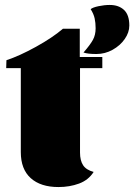

<svg xmlns="http://www.w3.org/2000/svg" viewBox="-20 -740 542 775"><path d="M5 0ZM5 -465 6 -497Q58 -514 125 -551Q192 -588 234 -624H302V-510H393V-465H303V-124Q303 -92 315.5 -73Q328 -54 358 -46Q337 -13 299 1Q261 15 216 15Q144 15 104 -21Q64 -57 64 -126V-465ZM423 -720Q459 -720 480.5 -700Q502 -680 502 -637Q502 -609 483.5 -582.5Q465 -556 434.5 -539Q404 -522 369 -522Q334 -522 317 -528Q344 -559 355 -579Q366 -599 366 -626Q366 -648 362 -666Q358 -684 346 -703Q354 -710 377.5 -715Q401 -720 423 -720Z"/></svg>

Font: Sansita Black
Style: Regular
Weight: 900
Designer: Pablo Cosgaya
Foundry: Omnibus-Type
Version: Version 1.006; ttfautohint (v1.5)